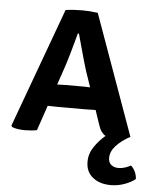

<svg xmlns="http://www.w3.org/2000/svg" viewBox="-54 -599 696 862"><g transform="rotate(5 294.0 -168.0)"><path d="M209 -111.5Q202 -111.5 188.5 -112Q175 -112.5 164.5 -112.5L126 0.5Q114.5 3 100.8 4.2Q87 5.5 72.5 5.5Q56 5.5 40.2 3.2Q24.5 1 14 -3.5L10 -10L207 -548Q225.5 -550.5 245.8 -551.8Q266 -553 282 -553Q297 -553 315.2 -551.8Q333.5 -550.5 352 -548L546.5 -6Q507 15.5 483.2 41.5Q459.5 67.5 459.5 96.5Q459.5 117 472.5 127.5Q485.5 138 505 138Q520.5 138 535 133Q549.5 128 560.5 122Q571 131 578.8 146.5Q586.5 162 587.5 180.5Q569.5 195.5 539.5 206.5Q509.5 217.5 477 217.5Q428 217.5 396.2 192.5Q364.5 167.5 364.5 122Q364.5 85 386.2 53.5Q408 22 435 -0.5Q425 -6 416.8 -17Q408.5 -28 402.5 -47L380.5 -112.5Q370.5 -112.5 357.5 -112Q344.5 -111.5 337.5 -111.5ZM227 -295 198.5 -211.5Q208 -211.5 219.2 -212Q230.5 -212.5 237 -212.5H312.5Q319 -212.5 328.8 -212.2Q338.5 -212 347 -211.5L322.5 -283Q311.5 -318.5 298.8 -364.8Q286 -411 276 -447.5H271Q261.5 -412.5 249.5 -369.5Q237.5 -326.5 227 -295Z"/></g></svg>

Font: Signika Negative SC SemiBold
Style: Regular
Weight: 600
Designer: Anna Giedryś
Foundry: Anna Giedryś
Version: Version 2.000; ttfautohint (v1.8.3) -l 8 -r 50 -G 200 -x 9 -